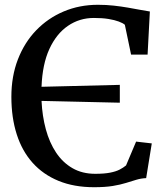

<svg xmlns="http://www.w3.org/2000/svg" viewBox="-20 -771 696 802"><path d="M373 11Q289 11 224.5 -15.5Q160 -42 116 -91.2Q72 -140.5 49.8 -210.2Q27.5 -280 27.5 -366.5Q27.5 -452.5 54.8 -523Q82 -593.5 131.2 -644.5Q180.5 -695.5 246.2 -723.2Q312 -751 389 -751Q424 -751 455.2 -747.5Q486.5 -744 514.2 -739.2Q542 -734.5 565.2 -730Q588.5 -725.5 606 -723L596.5 -543H527.5L501.5 -667.5Q493.5 -674.5 476.2 -681Q459 -687.5 433 -691.8Q407 -696 372 -696Q312 -696 263.8 -663Q215.5 -630 186.2 -566.2Q157 -502.5 153.5 -408.5L480.5 -416.5V-342L153.5 -349.5Q156.5 -286 171.5 -230.8Q186.5 -175.5 214.2 -133.8Q242 -92 282.8 -68.5Q323.5 -45 378 -45Q415.5 -45 439.8 -49.8Q464 -54.5 479.5 -62.5Q495 -70.5 506.5 -80L548.5 -179.5L614 -172L590.5 -27Q569 -26 549.2 -20Q529.5 -14 506.2 -6.8Q483 0.5 451 5.8Q419 11 373 11Z"/></svg>

Font: Merriweather Medium
Style: Regular
Weight: 500
Version: Version 2.100